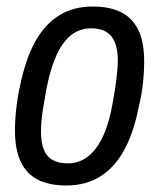

<svg xmlns="http://www.w3.org/2000/svg" viewBox="-20 -558 489 590"><path d="M184 12Q132 12 97 -5.5Q62 -23 44 -60.5Q26 -98 26 -156Q26 -189 30 -225Q34 -261 42 -296Q59 -378 89 -431.5Q119 -485 163 -511.5Q207 -538 264 -538Q317 -538 352 -520.5Q387 -503 405 -466Q423 -429 423 -369Q423 -336 419 -300Q415 -264 406 -228Q390 -147 360 -94Q330 -41 286 -14.5Q242 12 184 12ZM188 -56Q224 -56 251.5 -78Q279 -100 298 -142.5Q317 -185 327 -246Q333 -279 336 -302Q339 -325 340.5 -341.5Q342 -358 342 -372Q342 -406 333 -428Q324 -450 306 -460.5Q288 -471 261 -471Q225 -471 198.5 -450Q172 -429 153.5 -388Q135 -347 123 -287Q117 -253 113 -228.5Q109 -204 107.5 -186.5Q106 -169 106 -154Q106 -119 115 -97.5Q124 -76 142.5 -66Q161 -56 188 -56Z"/></svg>

Font: Archivo Condensed
Style: Italic
Weight: 400
Width: 3
Italic angle: -10°
Designer: Hector Gatti
Foundry: Omnibus-Type
Version: Version 2.001